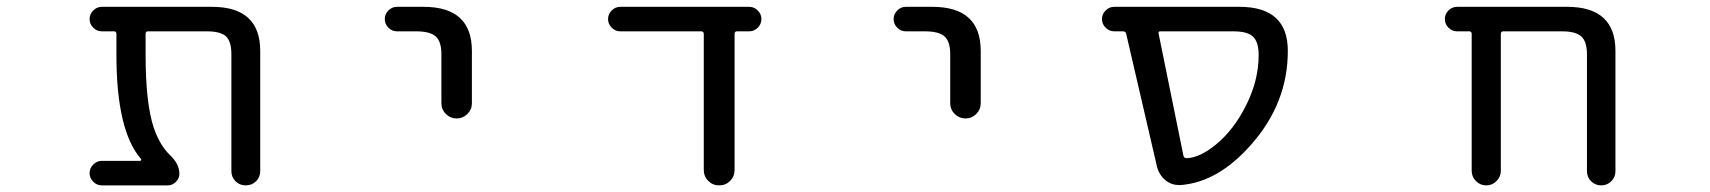

<svg xmlns="http://www.w3.org/2000/svg" viewBox="-20 -567 5040 566"><path d="M747.1 -62.5Q747.1 -44.9 734.9 -32.7Q722.7 -20.5 704.6 -20.5Q686.5 -20.5 674.3 -32.7Q662.1 -44.9 662.1 -62.5V-407.2Q662.1 -444.3 646.5 -459.5Q630.9 -474.6 589.8 -474.6H416Q409.2 -474.6 409.2 -466.8V-405.3Q409.2 -261.7 433.6 -189.5Q451.2 -138.7 480.5 -110.4Q508.8 -84 508.8 -54.7Q508.8 -41 498.5 -30.8Q488.3 -20.5 474.6 -20.5H280.3Q265.6 -20.5 254.9 -31.2Q244.1 -42 244.1 -56.6Q244.1 -71.3 254.9 -82Q265.6 -92.8 280.3 -92.8H392.6Q395.5 -92.8 396 -94.7Q396.5 -96.7 395.5 -98.6Q323.2 -181.6 323.2 -405.3V-466.8Q323.2 -474.6 316.4 -474.6H280.3Q265.6 -474.6 254.9 -485.4Q244.1 -496.1 244.1 -510.7Q244.1 -525.4 254.9 -536.1Q265.6 -546.9 280.3 -546.9H604.5Q747.1 -546.9 747.1 -417Z M1150.4 -474.6Q1135.7 -474.6 1125 -485.4Q1114.3 -496.1 1114.3 -510.7Q1114.3 -525.4 1125 -536.1Q1135.7 -546.9 1150.4 -546.9H1228.5Q1371.1 -546.9 1371.1 -417V-262.7Q1371.1 -244.1 1357.9 -231Q1344.7 -217.8 1326.2 -217.8Q1307.6 -217.8 1294.4 -231Q1281.2 -244.1 1281.2 -262.7V-407.2Q1281.2 -444.3 1264.6 -459.5Q1248 -474.6 1207 -474.6Z M2145.5 -66.4Q2145.5 -46.9 2132.3 -33.7Q2119.1 -20.5 2100.1 -20.5Q2081.1 -20.5 2067.9 -33.7Q2054.7 -46.9 2054.7 -66.4V-466.8Q2054.7 -474.6 2046.9 -474.6H1808.6Q1793.9 -474.6 1783.2 -485.4Q1772.5 -496.1 1772.5 -510.7Q1772.5 -525.4 1783.2 -536.1Q1793.9 -546.9 1808.6 -546.9H2188.5Q2203.1 -546.9 2213.9 -536.1Q2224.6 -525.4 2224.6 -510.7Q2224.6 -496.1 2213.9 -485.4Q2203.1 -474.6 2188.5 -474.6H2152.3Q2145.5 -474.6 2145.5 -466.8Z M2650.4 -474.6Q2635.7 -474.6 2625 -485.4Q2614.3 -496.1 2614.3 -510.7Q2614.3 -525.4 2625 -536.1Q2635.7 -546.9 2650.4 -546.9H2728.5Q2871.1 -546.9 2871.1 -417V-262.7Q2871.1 -244.1 2857.9 -231Q2844.7 -217.8 2826.2 -217.8Q2807.6 -217.8 2794.4 -231Q2781.2 -244.1 2781.2 -262.7V-407.2Q2781.2 -444.3 2764.6 -459.5Q2748 -474.6 2707 -474.6Z M3400.4 -474.6Q3393.6 -474.6 3395.5 -467.8L3468.8 -107.4Q3470.7 -100.6 3478.5 -100.6Q3518.6 -102.5 3566.4 -142.6Q3618.2 -185.5 3654.3 -258.3Q3690.4 -331.1 3690.4 -404.3Q3690.4 -443.4 3673.8 -459Q3657.2 -474.6 3616.2 -474.6ZM3776.4 -417Q3776.4 -263.7 3669.9 -142.6Q3572.3 -30.3 3460.9 -21.5Q3458 -21.5 3455.1 -21.5Q3433.6 -21.5 3416 -35.2Q3396.5 -51.8 3390.6 -76.2L3299.8 -467.8Q3297.9 -474.6 3291 -474.6H3264.6Q3250 -474.6 3239.3 -485.4Q3228.5 -496.1 3228.5 -510.7Q3228.5 -525.4 3239.3 -536.1Q3250 -546.9 3264.6 -546.9H3633.8Q3776.4 -546.9 3776.4 -417Z M4658.2 -407.2Q4658.2 -444.3 4641.6 -459.5Q4625 -474.6 4585 -474.6H4411.1Q4404.3 -474.6 4404.3 -466.8V-63.5Q4404.3 -45.9 4391.6 -33.2Q4378.9 -20.5 4361.3 -20.5Q4343.8 -20.5 4331.1 -33.2Q4318.4 -45.9 4318.4 -63.5V-466.8Q4318.4 -474.6 4311.5 -474.6H4275.4Q4260.7 -474.6 4250 -485.4Q4239.3 -496.1 4239.3 -510.7Q4239.3 -525.4 4250 -536.1Q4260.7 -546.9 4275.4 -546.9H4599.6Q4742.2 -546.9 4742.2 -417V-62.5Q4742.2 -44.9 4730 -32.7Q4717.8 -20.5 4700.2 -20.5Q4682.6 -20.5 4670.4 -32.7Q4658.2 -44.9 4658.2 -62.5Z"/></svg>

Font: Rounded Mgen+ 1mn regular
Style: Regular
Weight: 400
Designer: [Source Han Sans]
Ryoko NISHIZUKA  (kana & ideographs); Paul D. Hunt (Latin, Greek & Cyrillic); Wenlong ZHANG  (bopomofo
Version: Version 1.059.20150602